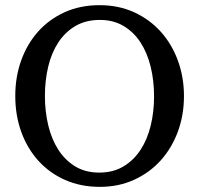

<svg xmlns="http://www.w3.org/2000/svg" viewBox="-20 -707 771 743"><path d="M576.2 -334Q576.2 -395 563 -449Q549.8 -502.9 523.4 -543.2Q497.1 -583.5 457.8 -606.7Q418.5 -629.9 366.2 -629.9Q312 -629.9 272 -606.4Q231.9 -583 205.6 -542.7Q179.2 -502.4 166.5 -449Q153.8 -395.5 153.8 -335.9Q153.8 -275.9 166.7 -221.9Q179.7 -168 205.8 -127.4Q231.9 -86.9 271.2 -63Q310.5 -39.1 363.8 -39.1Q418 -39.1 457.8 -63Q497.6 -86.9 523.9 -127.2Q550.3 -167.5 563.2 -220.9Q576.2 -274.4 576.2 -334ZM691.9 -335Q691.9 -262.2 668.5 -198.2Q645 -134.3 602.3 -86.7Q559.6 -39.1 499.5 -11.5Q439.5 16.1 366.2 16.1Q292.5 16.1 232.2 -10.5Q171.9 -37.1 128.9 -84.5Q85.9 -131.8 62.5 -196Q39.1 -260.3 39.1 -335.9Q39.1 -409.2 62 -473.1Q85 -537.1 127.4 -584.7Q169.9 -632.3 230.2 -659.7Q290.5 -687 365.2 -687Q439.5 -687 499.8 -659.2Q560.1 -631.3 602.8 -583.5Q645.5 -535.6 668.7 -471.7Q691.9 -407.7 691.9 -335Z"/></svg>

Font: Charis SIL CyrE
Style: Regular
Weight: 400
Foundry: SIL International
Version: Version 5.000